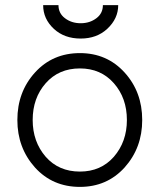

<svg xmlns="http://www.w3.org/2000/svg" viewBox="-20 -720 624 752"><path d="M293 -452Q375 -452 426 -394Q477 -336 477 -250Q477 -165 426 -106Q375 -48 293 -48Q210 -48 159 -106Q108 -165 108 -250Q108 -336 159 -394Q210 -452 293 -452ZM293 -512Q186 -512 117 -436Q48 -360 48 -250Q48 -141 117 -64Q186 12 293 12Q399 12 468 -64Q537 -141 537 -250Q537 -360 468 -436Q399 -512 293 -512ZM149 -700Q149 -646 191 -607Q232 -569 296 -569Q359 -569 400 -607Q443 -647 443 -700H383Q383 -668 358 -649Q332 -629 296 -629Q260 -629 234 -649Q209 -668 209 -700Z"/></svg>

Font: Unageo Variable
Style: Regular
Weight: 300
Designer: Richard Sepsi
Foundry: Richard Sepsi
Version: Version 2.200